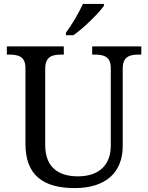

<svg xmlns="http://www.w3.org/2000/svg" viewBox="-20 -951 757 981"><path d="M317 -784V-771H355C408 -807 486 -886 511 -921V-931H404C383 -886 346 -822 317 -784ZM362 10C521 10 607 -71 607 -204V-600C607 -663 644 -672 689 -672H702V-714H451V-672H464C508 -672 546 -663 546 -604V-206C546 -115 493 -50 378 -50C281 -50 211 -94 211 -210V-600C211 -663 248 -672 293 -672H306V-714H15V-672H28C72 -672 110 -663 110 -604V-216C110 -53 204 10 362 10Z"/></svg>

Font: Noto Fangsong KSS Vertical
Style: Regular
Weight: 400
Designer: LIU Zhao, ZHANG Congyu, Kushim JIANG
Foundry: Guyu Beijing Co. Ltd.
Version: Version 1.000;November 16, 2022;FontCreator 11.5.0.2427 64-b